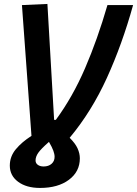

<svg xmlns="http://www.w3.org/2000/svg" viewBox="-20 -719 689 965"><path d="M181.2 225.6Q112.8 225.6 71 194.6Q29.3 163.6 29.3 113.3Q29.3 67.4 59.6 31Q89.8 -5.4 138.2 -36.1L90.3 -693.4L218.3 -699.2L252 -116.7H260.7Q345.2 -231.4 407.7 -376.5Q470.2 -521.5 520 -693.4H648.9Q594.2 -496.6 517.3 -327.6Q440.4 -158.7 330.1 -26.4Q358.4 1.5 369.9 26.9Q381.3 52.2 381.3 76.7Q381.3 143.6 326.4 184.6Q271.5 225.6 181.2 225.6ZM158.7 87.4Q158.7 101.1 169.9 109.4Q181.2 117.7 199.2 117.7Q224.1 117.7 239.3 104.2Q254.4 90.8 254.4 69.3Q254.4 55.7 248 38.3Q241.7 21 226.1 -5.9Q186.5 28.8 172.6 48.6Q158.7 68.4 158.7 87.4Z"/></svg>

Font: CaskaydiaCove NF
Style: Bold Italic
Weight: 700
Italic angle: -10°
Designer: Aaron Bell
Foundry: Saja Typeworks
Version: Version 2111.001; VTT 6.35;Nerd Fonts 3.2.1